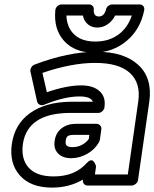

<svg xmlns="http://www.w3.org/2000/svg" viewBox="-20 -810 695 864"><path d="M33.2 -162.1Q46.4 -252.4 116 -301.5Q185.5 -350.6 295.9 -352.1H397.9Q389.2 -376 337.9 -376Q270 -376 179.2 -338.9Q169.4 -334.5 159.7 -338.4Q149.9 -342.3 147 -353L117.2 -486.8Q115.2 -496.6 120.4 -505.9Q125.5 -515.1 134.8 -519Q287.1 -577.1 415 -577.1Q537.6 -577.1 602.1 -518.1Q666.5 -459 651.9 -353L601.1 0Q599.6 10.7 590.3 17.8Q581.1 24.9 571.8 24.9H374Q363.3 24.9 357.4 17.1Q351.6 9.3 353 0V-2Q292.5 34.2 213.9 34.2Q118.7 34.2 69.8 -20Q21 -74.2 33.2 -162.1ZM83 -162.1Q73.7 -94.7 109.1 -55.4Q144.5 -16.1 221.2 -16.1Q316.4 -16.1 369.1 -75.2Q378.4 -85.4 386.2 -87.9Q394 -90.3 398.7 -85.9Q403.3 -81.5 406.5 -75.9Q409.7 -70.3 411.1 -65.4L412.1 -60.1L407.2 -24.9H555.2L602.1 -353Q614.3 -436 564.9 -481.4Q515.6 -526.9 408.2 -526.9Q301.8 -526.9 170.9 -481.9L190.9 -395Q280.3 -425.8 345.2 -425.8Q398.9 -425.8 427.7 -400.1Q456.5 -374.5 450.2 -329.1V-327.1Q449.2 -317.9 440.9 -309.8Q432.6 -301.8 421.9 -301.8H289.1Q103.5 -298.8 83 -162.1ZM226.1 -176.8Q231 -212.9 257.6 -232.9Q284.2 -252.9 321.8 -252.9H414.1Q423.3 -252.9 430.4 -245.8Q437.5 -238.8 436 -228L429.2 -179.2Q426.8 -171.9 424.8 -168.9Q405.8 -136.2 371.6 -117.2Q337.4 -98.1 299.8 -98.1Q262.2 -98.1 241.2 -119.6Q220.2 -141.1 226.1 -176.8ZM229 -764.2Q230 -774.4 238 -782.2Q246.1 -790 257.8 -790H380.9Q390.6 -790 396.7 -783.2Q402.8 -776.4 401.9 -767.1Q400.4 -735.8 424.8 -735.8Q448.7 -735.8 457 -767.1Q459 -776.9 467.3 -783.4Q475.6 -790 484.9 -790H607.9Q618.2 -790 624.5 -783Q630.9 -775.9 628.9 -764.2Q612.3 -678.2 549.6 -625.7Q486.8 -573.2 401.9 -573.2Q316.4 -573.2 268.6 -625.7Q220.7 -678.2 229 -764.2ZM275.9 -176.8Q273.4 -161.6 280 -154.8Q286.6 -147.9 307.1 -147.9Q329.6 -147.9 348.9 -158.2Q368.2 -168.5 379.9 -185.1L381.8 -203.1H314.9Q292 -203.1 284.7 -197.3Q277.3 -191.4 275.9 -176.8ZM278.8 -740.2Q281.2 -685.1 314.9 -654.1Q348.6 -623 409.2 -623Q469.2 -623 512 -653.8Q554.7 -684.6 573.2 -740.2H498Q486.8 -716.8 465.3 -701.4Q443.8 -686 418 -686Q392.1 -686 374.8 -701.2Q357.4 -716.3 353 -740.2Z"/></svg>

Font: Trueno ExtraBold Outline
Style: Italic
Weight: 800
Width: 6
Designer: Julieta Ulanovsky
Foundry: Julieta Ulanovsky
Version: Version 3.001b | FøM Fix